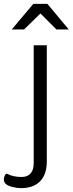

<svg xmlns="http://www.w3.org/2000/svg" viewBox="-75 -785 377 997"><path d="M-46 169Q-55 160 -55 147Q-55 135 -50 126Q-45 117 -39 117Q-7 134 37 134Q67 134 83.5 116Q100 98 100 62V-550H168V53Q168 121 133 156.5Q98 192 34 192Q14 192 -10.5 186Q-35 180 -46 169ZM98 -765H171L282 -632H218L135 -715L50 -632H-14Z"/></svg>

Font: Krub
Style: Regular
Weight: 400
Designer: Ekaluck Peanpanawate
Foundry: Cadson Demak Co.,Ltd.
Version: Version 1.000; ttfautohint (v1.6)